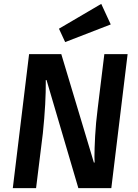

<svg xmlns="http://www.w3.org/2000/svg" viewBox="-20 -970 709 990"><path d="M384 0 220 -557H216V-540Q216 -522 215.5 -494Q215 -466 213 -431.5Q211 -397 208 -358.5Q205 -320 201 -283L166 0H46L130 -691H296L464 -132H468Q468 -137 467.5 -144.5Q467 -152 467 -162Q467 -201 470.5 -268Q474 -335 484 -413L518 -691H638L554 0ZM284 -822 502 -950 551 -844 316 -753Z"/></svg>

Font: Xgbmvzvtohvqztyvzapvmeyoton
Style: Regular
Weight: 500
Italic angle: -8°
Designer: Carrois Corporate & Edenspiekermann
Foundry: Carrois Corporate GbR & Edenspiekermann AG
Version: Version 2.001